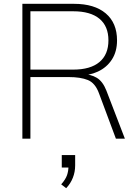

<svg xmlns="http://www.w3.org/2000/svg" viewBox="-20 -725 724 1004"><path d="M97 0V-705H367Q474 -705 533 -655Q592 -605 592 -514Q592 -455 565 -413.5Q538 -372 491.5 -350.5Q445 -329 385 -329L406 -337H414Q454 -337 485.5 -318.5Q517 -300 536 -252L633 0H586L498 -236Q478 -291 439.5 -306.5Q401 -322 340 -322H139V0ZM139 -361H363Q453 -361 500 -400.5Q547 -440 547 -514Q547 -588 500 -627Q453 -666 363 -666H139ZM326 259 300 239Q323 213 330.5 191Q338 169 338 144L353 151H303V86H373V140Q373 174 361 204.5Q349 235 326 259Z"/></svg>

Font: Mulish ExtraLight
Style: Regular
Weight: 200
Designer: Vernon Adams
Foundry: Vernon Adams
Version: Version 3.603